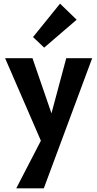

<svg xmlns="http://www.w3.org/2000/svg" viewBox="-20 -743 533 1052"><path d="M485 -424 220 289H69L204 28L8 -424H158L262 -122L343 -424ZM161 -540 309 -723 400 -635 222 -482Z"/></svg>

Font: Ysabeau Ultrabold
Style: Regular
Weight: 800
Designer: Christian Thalmann (Catharsis Fonts)
Version: Version 0.003